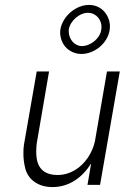

<svg xmlns="http://www.w3.org/2000/svg" viewBox="-20 -750 530 779"><path d="M225 -631C225 -627 224 -623 224 -619C224 -605 227 -592 233 -579C245 -552 275 -531 310 -531C363 -531 417 -574 425 -629C426 -634 426 -639 426 -644C426 -681 398 -730 341 -730C289 -730 235 -686 225 -631ZM259 -630C265 -667 304 -698 335 -698C336 -698 337 -698 338 -698C373 -697 392 -667 392 -640C392 -637 391 -634 391 -631C387 -594 347 -563 312 -563C279 -564 259 -594 259 -622C259 -624 259 -627 259 -630ZM335 0H386L466 -460H414L365 -176C360 -153 350 -131 337 -111C308 -68 264 -40 214 -40C213 -40 211 -40 210 -40C130 -42 127 -105 127 -137C127 -147 128 -157 129 -168L179 -460H129L77 -162C75 -149 75 -137 75 -126C75 -108 77 -89 82 -69C91 -28 128 9 193 9C261 9 314 -30 350 -87C350 -88 350 -88 350 -88Z"/></svg>

Font: Jost Light
Style: Italic
Weight: 300
Italic angle: -5°
Version: Version 3.710